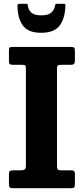

<svg xmlns="http://www.w3.org/2000/svg" viewBox="-20 -999 445 1019"><path d="M282.5 -633V-117Q282.5 -103 287.2 -99Q292 -95 305.5 -95H360Q377.5 -95 377.5 -78.5V-20.5Q377.5 -7.5 373 -3.8Q368.5 0 355 0H50Q36 0 31.8 -4.2Q27.5 -8.5 27.5 -22V-76Q27.5 -88 32.8 -91.5Q38 -95 53 -95H89Q102.5 -95 110 -99Q117.5 -103 117.5 -119.5V-633Q117.5 -646 115 -650.5Q112.5 -655 99 -655H49.5Q36.5 -655 32 -658.8Q27.5 -662.5 27.5 -674.5V-729.5Q27.5 -743 30.8 -746.5Q34 -750 47.5 -750H355Q369.5 -750 373.5 -746Q377.5 -742 377.5 -727.5V-679Q377.5 -663.5 372.2 -659.2Q367 -655 354 -655H304.5Q290.5 -655 286.5 -651Q282.5 -647 282.5 -633ZM199 -825Q129 -825 101.2 -863.8Q73.5 -902.5 72.5 -969.5Q72.5 -979 84 -979H118.5Q126.5 -979 127.5 -971Q130 -946.5 146.2 -932Q162.5 -917.5 199 -917.5Q233.5 -917.5 250 -930.5Q266.5 -943.5 271 -964.5Q273 -971.5 273.8 -975.2Q274.5 -979 283.5 -979H317Q325 -979 326.2 -976.8Q327.5 -974.5 327 -967Q325 -901.5 296.5 -863.2Q268 -825 199 -825Z"/></svg>

Font: Besley* Narrow
Style: Bold
Weight: 700
Width: 4
Designer: Owen Earl
Foundry: indestructible type*
Version: Version 3.000; ttfautohint (v1.8.3)